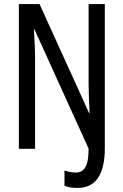

<svg xmlns="http://www.w3.org/2000/svg" viewBox="-20 -734 609 947"><path d="M362 193Q344 193 328 190.5Q312 188 298 182V107Q310 111 324 114Q338 117 354 117Q386 117 401.5 90Q417 63 417 -1L150 -589H147Q153 -508 153 -445V0H73V-714H175L419 -177H422Q420 -219 418.5 -255Q417 -291 417 -320V-714H497V-4Q497 193 362 193Z"/></svg>

Font: Noto Sans Gurmukhi ExtraCondensed
Style: Regular
Weight: 400
Width: 2
Designer: Jelle Bosma - Monotype Design Team
Foundry: Monotype Imaging Inc.
Version: Version 2.004; ttfautohint (v1.8.4.7-5d5b)